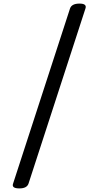

<svg xmlns="http://www.w3.org/2000/svg" viewBox="-20 -973 498 1070"><path d="M88 77Q43 77 53 50L370 -925Q379 -953 423 -953Q466 -953 456 -925L139 50Q130 77 88 77Z"/></svg>

Font: Playwrite DK Loopet
Style: Regular
Weight: 400
Designer: Veronika Burian, José Scaglione
Foundry: TypeTogether
Version: Version 1.002